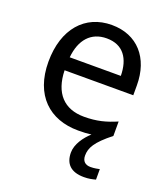

<svg xmlns="http://www.w3.org/2000/svg" viewBox="-140 -711 843 964"><g transform="rotate(20 282.0 -229.0)"><path d="M389 50C389 9 408 -27 489 -91V-168C433 -144 385 -131 317 -131C210 -131 149 -196 146 -317H513V-370C513 -516 429 -612 292 -612C150 -612 55 -506 55 -330C55 -151 160 -56 313 -56C339 -56 362 -57 383 -60C350 -30 317 15 317 60C317 119 349 154 420 154C446 154 463 150 482 145V89C471 91 456 95 434 95C406 95 389 80 389 50ZM291 -540C380 -540 420 -478 421 -387H148C157 -483 207 -540 291 -540Z"/></g></svg>

Font: Noto Sans Malayalam UI
Style: Regular
Weight: 400
Designer: Jelle Bosma - Monotype Design Team
Foundry: Monotype Imaging Inc.
Version: Version 2.104